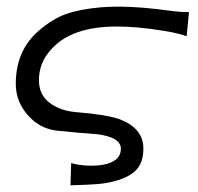

<svg xmlns="http://www.w3.org/2000/svg" viewBox="-20 -412 589 572"><path d="M543 -376 536 -304Q508 -314 469 -320Q390 -333 328 -333Q190 -333 130 -262Q96 -224 96 -173Q96 -130 127.5 -106Q159 -82 206 -78Q295 -71 336 -57Q404 -31 407 25Q409 75 380.5 99.5Q352 124 292 134Q267 138 190 140L192 74Q228 84 270 81Q305 78 323 65Q341 52 340 29Q338 -3 271 -12Q226 -15 147 -23Q96 -30 61.5 -70.5Q27 -111 27 -162Q27 -262 96 -321Q137 -356 176 -370Q215 -384 278 -390Q362 -397 478 -381Q524 -375 543 -376Z"/></svg>

Font: GFS Neohellenic Rg
Style: Regular
Weight: 400
Designer: Takis Katsoulidis and George D. Matthiopoulos
Foundry: Takis Katsoulidis and George D. Matthiopoulos
Version: Version 1.0